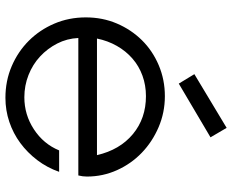

<svg xmlns="http://www.w3.org/2000/svg" viewBox="-92 -730 835 690"><g transform="rotate(90 325.0 -384.5)"><path d="M280 -610 473 -724 439 -782 246 -666ZM520 -180Q497 -124 444.5 -89.5Q392 -55 329 -55Q287 -55 249 -70Q211 -85 182.5 -111.5Q154 -138 136 -173Q118 -208 116 -249H610Q612 -257 613 -264.5Q614 -272 614 -280Q614 -337 591 -388Q568 -439 528.5 -477Q489 -515 436.5 -537.5Q384 -560 325 -560Q266 -560 214 -538Q162 -516 124 -477.5Q86 -439 64 -387.5Q42 -336 42 -276Q42 -215 64.5 -162.5Q87 -110 126 -71Q165 -32 217.5 -9.5Q270 13 331 13Q376 13 417.5 -1Q459 -15 493.5 -40.5Q528 -66 555 -101.5Q582 -137 597 -180ZM118 -316Q126 -355 144.5 -387.5Q163 -420 190 -443.5Q217 -467 251.5 -479.5Q286 -492 325 -492Q405 -492 461.5 -445Q518 -398 537 -316Z"/></g></svg>

Font: Involve
Style: Regular
Weight: 400
Designer: Stefan Peev
Foundry: Context Ltd.
Version: Version 1.001